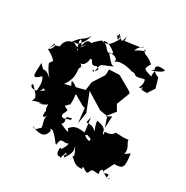

<svg xmlns="http://www.w3.org/2000/svg" viewBox="-219 -1063 1267 1307"><g transform="rotate(30 415.0 -410.0)"><path d="M523 -170C484 -153 570 -160 543 -131C522 -131 487 -158 498 -168C487 -156 417 -194 376 -132C406 -103 379 -111 322 -138C357 -166 303 -198 353 -201C375 -215 374 -189 344 -187C308 -164 282 -184 307 -220C312 -245 330 -228 266 -263C276 -204 300 -269 258 -236C285 -249 322 -309 308 -271C316 -335 311 -408 237 -427L275 -340L311 -360L392 -313H406L419 -197L433 -286L377 -428L507 -348L567 -339L593 -260L597 -354L555 -330L609 -398L582 -444L622 -549L608 -562L499 -624L419 -620L417 -575L360 -486L351 -420L203 -382C277 -488 205 -529 259 -547C202 -516 272 -519 228 -564C249 -545 276 -597 271 -618C298 -634 285 -572 333 -597C363 -592 360 -585 332 -548C335 -595 311 -539 339 -557C356 -638 338 -608 440 -655C407 -648 386 -704 357 -719C387 -730 445 -713 420 -678C436 -706 502 -706 557 -686C612 -689 569 -654 655 -683C605 -639 664 -698 665 -679C680 -637 637 -598 671 -621C675 -645 699 -597 645 -625C730 -584 760 -644 718 -605L758 -665L736 -741C676 -759 652 -823 751 -805C753 -802 749 -784 669 -757C729 -804 684 -787 691 -722C631 -745 613 -734 649 -793C588 -846 581 -817 559 -859C604 -848 538 -854 493 -807C515 -821 492 -833 549 -874C543 -852 502 -856 412 -841C409 -921 421 -887 398 -831C326 -891 359 -820 373 -828C340 -903 368 -856 393 -828C365 -873 352 -834 384 -843C338 -755 318 -762 285 -762C290 -783 338 -777 388 -731C362 -703 352 -713 320 -751C280 -778 282 -773 230 -724C232 -698 189 -752 175 -664C145 -742 135 -678 166 -633C178 -616 131 -615 203 -692C147 -597 140 -681 101 -653C164 -736 168 -700 202 -760C179 -669 138 -669 148 -664C66 -661 52 -621 50 -586C103 -604 13 -581 5 -570C35 -591 4 -552 20 -571C-8 -509 -4 -556 8 -584C34 -606 -21 -526 8 -545C-39 -526 20 -534 64 -475C66 -466 66 -498 44 -455C37 -475 40 -433 96 -366C22 -433 58 -359 -2 -429C-1 -362 -24 -281 48 -353C82 -310 56 -254 69 -237C117 -302 82 -287 114 -280C30 -209 -2 -273 23 -274C86 -211 87 -202 69 -174C130 -194 61 -175 143 -193C90 -169 155 -186 180 -208C167 -125 259 -150 200 -182C180 -172 176 -80 210 -136C197 -95 225 -66 217 -42C208 -47 193 1 162 -27C255 13 276 -20 284 -63C284 -61 269 -64 269 -80C286 -40 280 -41 278 -71C300 -84 354 2 363 5C371 -70 394 -24 433 -46C432 -3 377 17 431 68C445 46 436 10 396 7C390 103 454 51 444 17C498 51 432 0 452 54C493 -5 499 -29 459 -87C528 24 510 25 478 7C531 28 525 65 598 59C583 12 637 89 649 53C659 26 661 28 713 33C704 1 721 -23 739 10C815 -25 736 54 801 19C778 39 784 28 729 2C755 -48 755 -46 771 -80C844 -80 845 -98 833 -199L795 -173C811 -222 771 -246 773 -272C740 -266 720 -268 675 -271C637 -214 592 -261 609 -219C582 -218 626 -263 523 -278C531 -217 547 -216 543 -208C476 -266 452 -187 475 -276L492 -143Z"/></g></svg>

Font: Hussar Lance
Style: Regular
Weight: 700
Foundry: Cannot Into Space Fonts, PlusOne Fonts
Version: Version 2.27